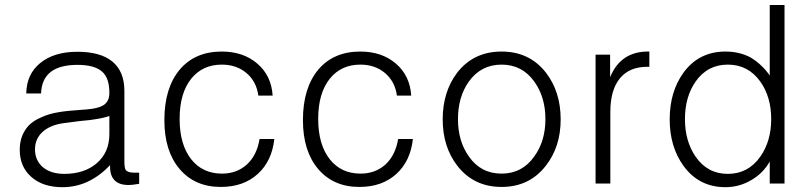

<svg xmlns="http://www.w3.org/2000/svg" viewBox="-20 -739 3264 774"><path d="M423.8 -73.2V-65.4Q423.8 -30.3 442.4 -11.7Q460.9 6.8 498 6.8Q505.9 6.8 514.6 5.9Q527.3 3.9 541 2V-43H519.5Q494.1 -43 486.3 -54.7Q481.4 -62.5 481.4 -89.8V-373Q481.4 -451.2 432.6 -491.2Q384.8 -530.3 292 -530.3Q197.3 -530.3 141.6 -484.4Q86.9 -439.5 85.9 -362.3H145.5Q147.5 -419.9 184.6 -449.2Q221.7 -477.5 292 -477.5Q361.3 -477.5 391.6 -450.2Q420.9 -424.8 420.9 -364.3Q420.9 -328.1 394.5 -313.5Q375 -301.8 330.1 -297.9L302.7 -295.9Q246.1 -292 218.8 -287.1Q174.8 -280.3 143.6 -264.6Q101.6 -247.1 81.1 -213.9Q59.6 -180.7 59.6 -134.8Q59.6 -67.4 105.5 -26.4Q152.3 15.6 231.4 15.6Q286.1 15.6 334 -6.8Q381.8 -29.3 423.8 -73.2ZM420.9 -271.5V-198.2Q420.9 -125 370.1 -81.1Q320.3 -38.1 239.3 -38.1Q184.6 -38.1 152.3 -65.4Q121.1 -92.8 121.1 -136.7Q121.1 -178.7 150.4 -206.1Q182.6 -236.3 241.2 -243.2L301.8 -251Q347.7 -254.9 367.2 -258.8Q399.4 -263.7 420.9 -271.5Z M1026.4 -178.7Q1015.6 -113.3 975.6 -76.2Q934.6 -39.1 875 -39.1Q796.9 -39.1 751 -96.7Q704.1 -156.2 704.1 -259.8Q704.1 -363.3 751 -421.9Q796.9 -478.5 874 -478.5Q932.6 -478.5 972.7 -445.3Q1013.7 -411.1 1021.5 -353.5H1079.1Q1074.2 -433.6 1017.6 -482.4Q960.9 -531.2 874 -531.2Q766.6 -531.2 705.1 -459Q642.6 -384.8 642.6 -254.9Q642.6 -129.9 704.1 -57.6Q765.6 14.6 870.1 14.6Q961.9 14.6 1019.5 -38.1Q1076.2 -89.8 1085.9 -178.7Z M1585 -178.7Q1574.2 -113.3 1534.2 -76.2Q1493.2 -39.1 1433.6 -39.1Q1355.5 -39.1 1309.6 -96.7Q1262.7 -156.2 1262.7 -259.8Q1262.7 -363.3 1309.6 -421.9Q1355.5 -478.5 1432.6 -478.5Q1491.2 -478.5 1531.2 -445.3Q1572.3 -411.1 1580.1 -353.5H1637.7Q1632.8 -433.6 1576.2 -482.4Q1519.5 -531.2 1432.6 -531.2Q1325.2 -531.2 1263.7 -459Q1201.2 -384.8 1201.2 -254.9Q1201.2 -129.9 1262.7 -57.6Q1324.2 14.6 1428.7 14.6Q1520.5 14.6 1578.1 -38.1Q1634.8 -89.8 1644.5 -178.7Z M2002 -531.2Q1889.6 -531.2 1823.2 -446.3Q1764.6 -369.1 1764.6 -257.8Q1764.6 -147.5 1823.2 -71.3Q1889.6 14.6 2002 14.6Q2114.3 14.6 2180.7 -71.3Q2240.2 -147.5 2240.2 -257.8Q2240.2 -369.1 2180.7 -446.3Q2114.3 -531.2 2002 -531.2ZM2002 -478.5Q2085 -478.5 2133.8 -410.2Q2178.7 -347.7 2178.7 -258.8Q2178.7 -169.9 2133.8 -108.4Q2085 -39.1 2002 -39.1Q1918 -39.1 1870.1 -108.4Q1826.2 -169.9 1826.2 -258.8Q1826.2 -348.6 1870.1 -410.2Q1918.9 -478.5 2002 -478.5Z M2380.9 1H2440.4V-287.1Q2440.4 -377 2479.5 -423.8Q2517.6 -469.7 2588.9 -469.7H2597.7V-531.2H2590.8Q2539.1 -531.2 2501 -506.8Q2460.9 -480.5 2439.5 -427.7V-518.6H2380.9Z M3142.6 -718.8H3083V-434.6Q3052.7 -478.5 3006.8 -506.8Q2961.9 -531.2 2904.3 -531.2Q2797.9 -531.2 2735.4 -446.3Q2679.7 -369.1 2679.7 -257.8Q2679.7 -147.5 2735.4 -70.3Q2797.9 15.6 2904.3 15.6Q2960.9 15.6 3009.8 -13.7Q3056.6 -41 3083 -87.9V1H3142.6ZM2914.1 -478.5Q2996.1 -478.5 3044.9 -410.2Q3088.9 -348.6 3088.9 -258.8Q3088.9 -169.9 3044.9 -107.4Q2996.1 -38.1 2914.1 -38.1Q2832 -38.1 2784.2 -107.4Q2741.2 -169.9 2741.2 -258.8Q2741.2 -348.6 2784.2 -410.2Q2832 -478.5 2914.1 -478.5Z"/></svg>

Font: Dotum
Style: Regular
Weight: 400
Version: Version 2.21